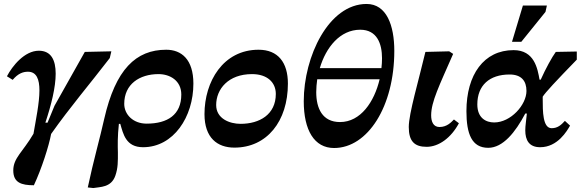

<svg xmlns="http://www.w3.org/2000/svg" viewBox="-20 -732 2931 969"><path d="M151 203C190 120 227 4 238 -56C334 -192 431 -305 534 -439L542 -473L408 -470C356 -378 307 -290 255 -198L220 -113H209C239 -203 261 -292 261 -360C261 -429 238 -476 176 -476C104 -476 42 -399 15 -347L44 -329C71 -361 96 -370 121 -370C165 -370 179 -331 179 -276C179 -212 161 -128 149 -57C96 34 47 65 47 128C47 190 88 203 151 203Z M451 217C485 211 541 215 562 155C576 115 575 82 575 38C574 2 573 -43 580 -107H587C602 -56 615 11 702 11C856 11 956 -142 956 -310C956 -432 896 -481 819 -481C666 -481 563 -382 506 -132C486 -41 451 81 423 214ZM720 -108C652 -108 607 -154 607 -208C607 -307 684 -358 780 -358C838 -358 895 -325 895 -255C895 -153 826 -108 720 -108Z M1163 13C1327 13 1433 -120 1433 -310C1433 -417 1383 -481 1285 -481C1106 -481 1012 -320 1012 -156C1012 -36 1077 13 1163 13ZM1194 -107C1139 -107 1071 -133 1071 -202C1071 -282 1132 -358 1252 -358C1329 -358 1372 -316 1372 -258C1372 -154 1290 -107 1194 -107Z M1666 15C1836 15 1970 -195 1970 -475C1970 -604 1931 -712 1830 -712C1639 -712 1513 -447 1513 -221C1513 -75 1566 15 1666 15ZM1696 -116C1607 -116 1576 -185 1576 -267C1576 -288 1578 -310 1581 -332H1896C1869 -218 1800 -116 1696 -116ZM1594 -388C1625 -493 1696 -582 1798 -582C1883 -582 1908 -511 1908 -438C1908 -422 1907 -405 1905 -388Z M2133 9C2195 9 2257 -37 2296 -110L2271 -129C2257 -115 2236 -91 2198 -91C2167 -91 2156 -118 2156 -150C2156 -218 2197 -300 2267 -460L2247 -473L2127 -470C2093 -326 2043 -159 2043 -91C2043 -19 2072 9 2133 9Z M2444 14C2518 14 2581 -64 2631 -159H2639C2636 -126 2631 -98 2631 -74C2631 -25 2650 11 2706 11C2795 11 2842 -72 2857 -98L2831 -122C2812 -101 2794 -85 2764 -85C2719 -85 2719 -170 2719 -233C2719 -237 2719 -241 2719 -244C2732 -265 2785 -322 2891 -431V-472L2785 -470C2766 -444 2734 -386 2709 -330H2703C2693 -386 2677 -479 2572 -479C2422 -479 2334 -355 2334 -171C2334 -56 2361 14 2444 14ZM2474 -114C2433 -114 2389 -136 2389 -205C2389 -301 2450 -356 2552 -356C2611 -356 2637 -324 2637 -273C2637 -203 2558 -114 2474 -114ZM2611 -521 2733 -672 2740 -704H2619L2564 -521Z"/></svg>

Font: STIX Two Text
Style: Bold Italic
Weight: 700
Italic angle: -12°
Designer: Ross Mills, John Hudson & Paul Hanslow, Tiro Typeworks Ltd; with prior portions MicroPress Inc. and Coen Hoffman, Elsevi
Foundry: Tiro Typeworks Ltd
Version: Version 2.13 b171